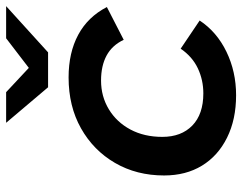

<svg xmlns="http://www.w3.org/2000/svg" viewBox="-102 -682 791 627"><g transform="rotate(-90 293.5 -368.5)"><path d="M296 7Q217 7 157.5 -22.5Q98 -52 66 -104.5Q34 -157 34 -228Q34 -318 75 -388.5Q116 -459 188 -499.5Q260 -540 354 -540Q435 -540 493.5 -508.5Q552 -477 584 -415L477 -360Q459 -398 425.5 -416Q392 -434 344 -434Q292 -434 250 -408.5Q208 -383 184 -338Q160 -293 160 -234Q160 -172 197 -136Q234 -100 302 -100Q346 -100 384 -118Q422 -136 448 -174L540 -112Q503 -56 438 -24.5Q373 7 296 7ZM322 -607 206 -744H306L429 -629H332L482 -744H587L436 -607Z"/></g></svg>

Font: MOST Montserrat SemiBold
Style: Italic
Weight: 600
Italic angle: -11.3°
Designer: Julieta Ulanovsky
Foundry: Julieta Ulanovsky
Version: Version 8.000;March 11, 2024;FontCreator 15.0.0.2926 64-bit